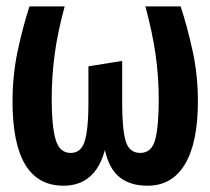

<svg xmlns="http://www.w3.org/2000/svg" viewBox="-20 -563 655 598"><path d="M542.6 -543.1Q563.1 -481 579.7 -405.4Q596.4 -329.7 596.4 -247.2Q596.4 -119.5 556.4 -52.1Q516.4 15.4 439.5 15.4Q385.6 15.4 352.6 -11Q319.5 -37.4 306.7 -95.9Q276.9 15.4 177.4 15.4Q19 15.4 19 -247.2Q19 -329.7 35.4 -405.9Q51.8 -482.1 71.8 -543.1H181.5Q159.5 -463.1 150.3 -394.1Q141 -325.1 141 -252.8Q141 -171.3 153.1 -129Q165.1 -86.7 200 -86.7Q233.8 -86.7 244.6 -125.6Q255.4 -164.6 255.4 -239V-356.4L360.5 -373.3V-242.1Q360.5 -161.5 371.3 -124.1Q382.1 -86.7 416.9 -86.7Q452.8 -86.7 463.6 -129Q474.4 -171.3 474.4 -252.8Q474.4 -324.6 464.4 -394.1Q454.4 -463.6 432.8 -543.1Z"/></svg>

Font: Fira Code SemiBold
Style: Regular
Weight: 600
Designer: Carrois Corporate, Edenspiekermann AG, Nikita Prokopov
Foundry: Carrois Corporate, Edenspiekermann AG, Nikita Prokopov
Version: Version 6.002